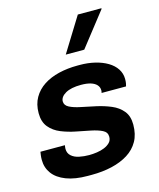

<svg xmlns="http://www.w3.org/2000/svg" viewBox="-115 -842 773 933"><g transform="rotate(-15 271.5 -375.0)"><path d="M210 10Q146 10 102 -7Q58 -24 36 -54Q14 -84 14 -123Q14 -136 15.5 -146.5Q17 -157 18 -163H141Q140 -156 139.5 -152.5Q139 -149 139 -145Q139 -123 154 -109.5Q169 -96 193 -91Q217 -86 243 -86Q262 -86 282.5 -89Q303 -92 320 -99Q337 -106 348.5 -117.5Q360 -129 360 -147Q360 -170 338 -181Q316 -192 281.5 -199Q247 -206 209 -213.5Q171 -221 136.5 -235Q102 -249 80 -275.5Q58 -302 58 -346Q58 -391 77 -424Q96 -457 129 -478.5Q162 -500 206 -510.5Q250 -521 300 -521H312Q352 -521 387.5 -512.5Q423 -504 450 -488Q477 -472 492 -449Q507 -426 507 -398Q507 -386 505.5 -377Q504 -368 502 -362H379Q380 -365 380.5 -369Q381 -373 381 -375Q381 -391 370.5 -402.5Q360 -414 340.5 -420Q321 -426 292 -426Q267 -426 247.5 -422Q228 -418 214 -410Q200 -402 193 -392Q186 -382 186 -371Q186 -351 207.5 -340Q229 -329 263.5 -322Q298 -315 337 -306.5Q376 -298 410.5 -283.5Q445 -269 466.5 -243Q488 -217 488 -174Q488 -125 468.5 -90.5Q449 -56 414 -34Q379 -12 332 -1Q285 10 230 10ZM259 -587 366 -760H484L485 -757L352 -587Z"/></g></svg>

Font: Chivo SemiBold
Style: Italic
Weight: 600
Italic angle: -8.05°
Designer: Hector Gatti
Foundry: Omnibus-Type
Version: Version 2.002